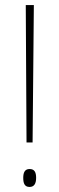

<svg xmlns="http://www.w3.org/2000/svg" viewBox="-20 -734 234 760"><path d="M109 -170 114 -714H82L85 -170ZM72 -30C72 -9 77 6 97 6C115 6 123 -7 123 -30C123 -53 116 -65 97 -65C77 -65 72 -49 72 -30Z"/></svg>

Font: Noto Sans Myanmar ExtraCondensed Thin
Style: Regular
Weight: 100
Width: 2
Designer: Monotype Design Team
Foundry: Monotype Imaging Inc.
Version: Version 2.107